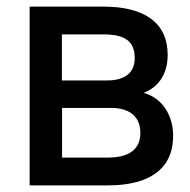

<svg xmlns="http://www.w3.org/2000/svg" viewBox="-20 -560 573 580"><path d="M306 0C434.5 0 503 -52 503 -149.5C503 -216.5 466 -265.5 414 -279.5C458 -296.5 486.5 -335 486.5 -394.5C486.5 -489.5 418.5 -540 293 -540H69.5V0ZM293.5 -456C356.5 -456 387 -436 387 -384.5C387 -336.5 352.5 -317 303.5 -317H167V-456ZM167.5 -84V-234H316C366 -234 404 -212 404 -158.5C404 -107 368 -84 305 -84Z"/></svg>

Font: Vela Sans SemBd
Style: Regular
Weight: 600
Designer: Principal design: Mikhail Sharanda - project Manrope.
Design modification: Ravid Balaliev
Foundry: Mikhail Sharanda
Version: Version 1.001